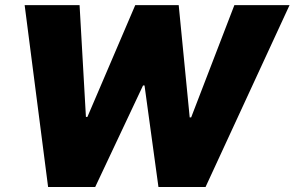

<svg xmlns="http://www.w3.org/2000/svg" viewBox="-20 -748 1178 768"><path d="M172.4 0 78.6 -727.5H298.3L323.7 -280.3H329.6L521 -727.5H694.8L738.8 -278.3H744.6L917.5 -727.5H1138.2L802.2 0H613.8L558.1 -406.2H552.2L360.8 0Z"/></svg>

Font: Inter Tight Black
Style: Italic
Weight: 900
Italic angle: -9.39999°
Designer: Rasmus Andersson
Foundry: rsms
Version: Version 3.004; ttfautohint (v1.8.4.7-5d5b)